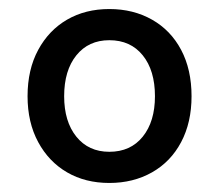

<svg xmlns="http://www.w3.org/2000/svg" viewBox="-20 -726 485 425"><path d="M222 -321Q169 -321 128.5 -344.5Q88 -368 64.5 -411.5Q41 -455 41 -513Q41 -572 64.5 -615.5Q88 -659 128.5 -682.5Q169 -706 222 -706Q275 -706 316.5 -682.5Q358 -659 381 -615.5Q404 -572 404 -513Q404 -455 381 -411.5Q358 -368 316.5 -344.5Q275 -321 222 -321ZM222 -390Q269 -390 296 -423.5Q323 -457 323 -513Q323 -570 296 -603.5Q269 -637 222 -637Q176 -637 149 -603.5Q122 -570 122 -513Q122 -457 149 -423.5Q176 -390 222 -390Z"/></svg>

Font: Ubuntu Sans Medium
Style: Regular
Weight: 500
Designer: Dalton Maag Ltd
Foundry: Dalton Maag Ltd
Version: Version 1.006; ttfautohint (v1.8.4.7-5d5b)